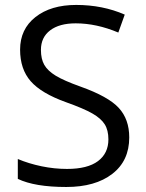

<svg xmlns="http://www.w3.org/2000/svg" viewBox="-20 -744 589 774"><path d="M501 -189.9Q501 -95.7 432.6 -43Q364.3 9.8 247.1 9.8Q120.1 9.8 51.8 -22.9V-103Q95.7 -84.5 147.5 -73.7Q199.2 -63 250 -63Q333 -63 375 -94.5Q417 -126 417 -182.1Q417 -219.2 402.1 -242.9Q387.2 -266.6 352.3 -286.6Q317.4 -306.6 246.1 -332Q146.5 -367.7 103.8 -416.5Q61 -465.3 61 -543.9Q61 -626.5 123 -675.3Q185.1 -724.1 287.1 -724.1Q393.6 -724.1 482.9 -685.1L457 -612.8Q368.7 -649.9 285.2 -649.9Q219.2 -649.9 182.1 -621.6Q145 -593.3 145 -543Q145 -505.9 158.7 -482.2Q172.4 -458.5 204.8 -438.7Q237.3 -418.9 304.2 -395Q416.5 -355 458.7 -309.1Q501 -263.2 501 -189.9Z"/></svg>

Font: f02034202
Style: Regular
Weight: 400
Foundry: Ascender Corporation
Version: Version 1.10